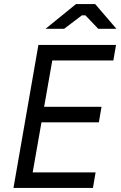

<svg xmlns="http://www.w3.org/2000/svg" viewBox="-20 -920 590 940"><path d="M46 0H435L448 -76H140L183 -321H464L477 -397H196L236 -624H535L548 -700H168ZM203 -779H294L381 -845H398L461 -779H550L446 -900H352Z"/></svg>

Font: Fixel Text 20240404
Style: Italic
Weight: 400
Width: 4
Italic angle: -10°
Designer: AlfaBravo + MacPaw
Foundry: Kyrylo Tkachov, Marchela Mozhyna, Serhii Makarenko, Maria Weinstein, Zakhar Kryvoshyya
Version: Version 1.211;Glyphs 3.2 (3225)